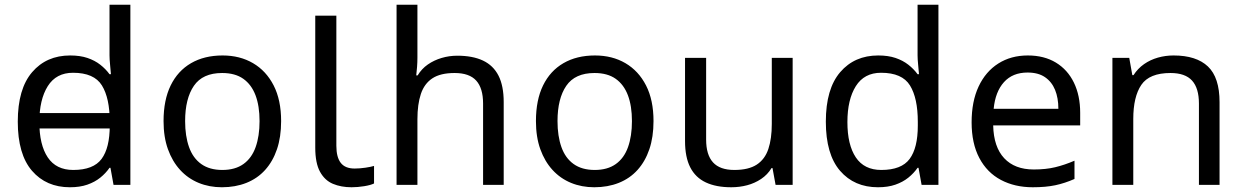

<svg xmlns="http://www.w3.org/2000/svg" viewBox="-20 -780 5246 810"><path d="M104 -238V-303H480V-238ZM275 10Q175 10 115 -59.5Q55 -129 55 -267Q55 -405 115.5 -475.5Q176 -546 276 -546Q318 -546 349 -535.5Q380 -525 403 -507Q426 -489 442 -467H448Q447 -480 444.5 -505.5Q442 -531 442 -546V-760H530V0H459L446 -72H442Q426 -49 403 -30.5Q380 -12 348.5 -1Q317 10 275 10ZM289 -63Q374 -63 408.5 -109.5Q443 -156 443 -250V-266Q443 -366 410 -419.5Q377 -473 288 -473Q217 -473 181.5 -416.5Q146 -360 146 -265Q146 -169 181.5 -116Q217 -63 289 -63Z M1166 -269Q1166 -202 1148.5 -150.5Q1131 -99 1098.5 -63Q1066 -27 1019.5 -8.5Q973 10 916 10Q863 10 818 -8.5Q773 -27 740 -63Q707 -99 688.5 -150.5Q670 -202 670 -269Q670 -358 700 -419.5Q730 -481 786 -513.5Q842 -546 919 -546Q992 -546 1047.5 -513.5Q1103 -481 1134.5 -419.5Q1166 -358 1166 -269ZM761 -269Q761 -206 777.5 -159.5Q794 -113 829 -88Q864 -63 918 -63Q972 -63 1007 -88Q1042 -113 1058.5 -159.5Q1075 -206 1075 -269Q1075 -333 1058 -378Q1041 -423 1006.5 -447.5Q972 -472 917 -472Q835 -472 798 -418Q761 -364 761 -269Z M1463 10Q1419 10 1384.5 -4.5Q1350 -19 1330 -55.5Q1310 -92 1310 -157V-714H1399V-165Q1399 -117 1417.5 -93Q1436 -69 1476 -69Q1498 -69 1521.5 -72.5Q1545 -76 1558 -80V-6Q1544 1 1516.5 5.5Q1489 10 1463 10Z M1741 -537Q1741 -518 1739.5 -498Q1738 -478 1736 -462H1742Q1759 -490 1785 -508Q1811 -526 1843 -535.5Q1875 -545 1909 -545Q1974 -545 2017.5 -524.5Q2061 -504 2083 -461Q2105 -418 2105 -349V0H2018V-343Q2018 -408 1989 -440Q1960 -472 1898 -472Q1838 -472 1804 -449.5Q1770 -427 1755.5 -383.5Q1741 -340 1741 -277V0H1653V-760H1741Z M2737 -269Q2737 -202 2719.5 -150.5Q2702 -99 2669.5 -63Q2637 -27 2590.5 -8.5Q2544 10 2487 10Q2434 10 2389 -8.5Q2344 -27 2311 -63Q2278 -99 2259.5 -150.5Q2241 -202 2241 -269Q2241 -358 2271 -419.5Q2301 -481 2357 -513.5Q2413 -546 2490 -546Q2563 -546 2618.5 -513.5Q2674 -481 2705.5 -419.5Q2737 -358 2737 -269ZM2332 -269Q2332 -206 2348.5 -159.5Q2365 -113 2400 -88Q2435 -63 2489 -63Q2543 -63 2578 -88Q2613 -113 2629.5 -159.5Q2646 -206 2646 -269Q2646 -333 2629 -378Q2612 -423 2577.5 -447.5Q2543 -472 2488 -472Q2406 -472 2369 -418Q2332 -364 2332 -269Z M3324 -536V0H3252L3239 -71H3235Q3218 -43 3191 -25Q3164 -7 3132 1.5Q3100 10 3065 10Q3001 10 2957.5 -10.5Q2914 -31 2892 -74Q2870 -117 2870 -185V-536H2959V-191Q2959 -127 2988 -95Q3017 -63 3078 -63Q3138 -63 3172.5 -85.5Q3207 -108 3221.5 -151.5Q3236 -195 3236 -257V-536Z M3684 10Q3584 10 3524 -59.5Q3464 -129 3464 -267Q3464 -405 3524.5 -475.5Q3585 -546 3685 -546Q3727 -546 3758 -535.5Q3789 -525 3812 -507Q3835 -489 3851 -467H3857Q3856 -480 3853.5 -505.5Q3851 -531 3851 -546V-760H3939V0H3868L3855 -72H3851Q3835 -49 3812 -30.5Q3789 -12 3757.5 -1Q3726 10 3684 10ZM3698 -63Q3783 -63 3817.5 -109.5Q3852 -156 3852 -250V-266Q3852 -366 3819 -419.5Q3786 -473 3697 -473Q3626 -473 3590.5 -416.5Q3555 -360 3555 -265Q3555 -169 3590.5 -116Q3626 -63 3698 -63Z M4316 -546Q4385 -546 4434.5 -516Q4484 -486 4510.5 -431.5Q4537 -377 4537 -304V-251H4170Q4172 -160 4216.5 -112.5Q4261 -65 4341 -65Q4392 -65 4431.5 -74.5Q4471 -84 4513 -102V-25Q4472 -7 4432 1.5Q4392 10 4337 10Q4261 10 4202.5 -21Q4144 -52 4111.5 -113.5Q4079 -175 4079 -264Q4079 -352 4108.5 -415Q4138 -478 4191.5 -512Q4245 -546 4316 -546ZM4315 -474Q4252 -474 4215.5 -433.5Q4179 -393 4172 -321H4445Q4445 -367 4431 -401Q4417 -435 4388.5 -454.5Q4360 -474 4315 -474Z M4931 -546Q5027 -546 5076 -499.5Q5125 -453 5125 -349V0H5038V-343Q5038 -408 5009 -440Q4980 -472 4918 -472Q4829 -472 4795 -422Q4761 -372 4761 -278V0H4673V-536H4744L4757 -463H4762Q4780 -491 4806.5 -509.5Q4833 -528 4865 -537Q4897 -546 4931 -546Z"/></svg>

Font: utelugu85
Style: Book
Weight: 400
Designer: Jelle Bosma - Monotype Design Team
Foundry: Monotype Imaging Inc.
Version: Version 2.003